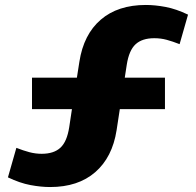

<svg xmlns="http://www.w3.org/2000/svg" viewBox="-20 -742 790 774"><path d="M182 12Q145 12 102.5 4Q60 -4 12 -27L46 -146Q74 -135 98.5 -128.5Q123 -122 148 -122Q197 -122 223.5 -146.5Q250 -171 259 -229L270 -302H109V-429H290L300 -493Q317 -603 386 -662.5Q455 -722 568 -722Q605 -722 647.5 -714Q690 -706 738 -683L704 -564Q676 -575 652 -581.5Q628 -588 602 -588Q553 -588 526.5 -563.5Q500 -539 491 -481L483 -429H645V-302H463L450 -217Q433 -108 364 -48Q295 12 182 12Z"/></svg>

Font: Special Gothic Expanded One
Style: Regular
Weight: 400
Designer: Alistair McCready
Foundry: Monolith
Version: Version 1.010; ttfautohint (v1.8.4.7-5d5b)